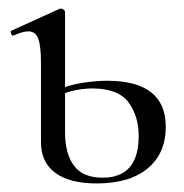

<svg xmlns="http://www.w3.org/2000/svg" viewBox="-20 -415 429 448"><path d="M205.4 13Q142.4 13 109 -11.7Q75.6 -36.4 75.6 -83V-268Q75.6 -307.4 69.3 -324.6Q63 -341.8 46.2 -341.8Q39.6 -341.8 31.2 -339.5Q22.8 -337.2 12.4 -332.4Q8.4 -330.6 5.9 -336.6Q3.4 -342.6 7.2 -343.6L118 -394Q120.2 -395 122.2 -395Q124.8 -395 128.3 -392.5Q131.8 -390 131.8 -386.8V-105.6Q131.8 -56.4 152.7 -28.4Q173.6 -0.4 219.2 -0.4Q303.6 -0.4 303.6 -97.6Q303.6 -144.4 279.6 -176.5Q255.6 -208.6 195.2 -208.6Q178.2 -208.6 157.7 -204.9Q137.2 -201.2 114.2 -190.2L108.2 -202.8Q140.2 -216.8 172.2 -221.7Q204.2 -226.6 229.6 -226.6Q366.8 -226.6 366.8 -119.2Q366.8 -57.4 324.8 -22.2Q282.8 13 205.4 13Z"/></svg>

Font: Cormorant Infant Light
Style: Regular
Weight: 300
Designer: Christian Thalmann (Catharsis Fonts)
Foundry: Catharsis Fonts
Version: Version 4.001